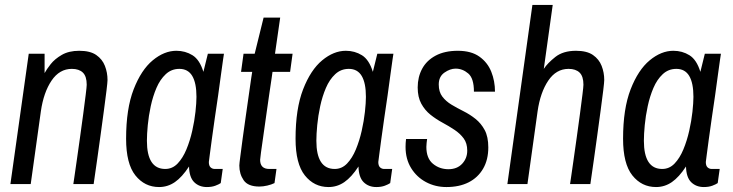

<svg xmlns="http://www.w3.org/2000/svg" viewBox="-20 -743 2958 775"><path d="M22 0 96 -526H160V-448Q168 -463 184.5 -484Q201 -505 229.5 -521.5Q258 -538 300 -538Q344 -538 368.5 -521Q393 -504 403.5 -477Q414 -450 414 -420Q414 -412 410 -378.5Q406 -345 399.5 -297.5Q393 -250 386 -198Q379 -146 372.5 -101Q366 -56 362 -28Q358 0 358 0H276Q276 0 280 -27Q284 -54 290 -96.5Q296 -139 303 -188.5Q310 -238 316 -283.5Q322 -329 326 -361Q330 -393 330 -401Q330 -435 314.5 -450Q299 -465 270 -465Q220 -465 188 -417.5Q156 -370 145 -294L104 0Z M622 12Q564 12 526.5 -35Q489 -82 489 -183Q489 -304 519.5 -382.5Q550 -461 596.5 -499.5Q643 -538 692 -538Q728 -538 757 -520Q786 -502 801 -453L819 -526H884Q884 -526 880.5 -503Q877 -480 872 -442Q867 -404 860.5 -358Q854 -312 847 -266Q840 -220 835 -180.5Q830 -141 826.5 -116.5Q823 -92 823 -89Q823 -74 830 -67.5Q837 -61 847 -61H879L871 -4Q864 1 849.5 6.5Q835 12 815 12Q784 12 764 -7.5Q744 -27 743 -71Q715 -28 686 -8Q657 12 622 12ZM647 -61Q676 -61 697 -83Q718 -105 732.5 -140Q747 -175 756 -215Q765 -255 769 -291.5Q773 -328 773 -352Q773 -408 756 -436.5Q739 -465 704 -465Q672 -465 649 -443.5Q626 -422 611.5 -388Q597 -354 588.5 -314.5Q580 -275 576.5 -238Q573 -201 573 -175Q573 -118 591.5 -89.5Q610 -61 647 -61Z M1027 10Q981 10 963.5 -15.5Q946 -41 946 -75Q946 -82 950 -111.5Q954 -141 959.5 -184Q965 -227 972 -273.5Q979 -320 984.5 -361Q990 -402 994 -427.5Q998 -453 998 -453H953L963 -526H1008L1044 -672H1111L1090 -526H1161L1151 -453H1080Q1080 -453 1076.5 -428Q1073 -403 1067 -364Q1061 -325 1055 -280Q1049 -235 1043 -195Q1037 -155 1033.5 -128Q1030 -101 1030 -98Q1030 -61 1067 -61H1096L1088 -4Q1076 2 1059 6Q1042 10 1027 10Z M1306 12Q1248 12 1210.5 -35Q1173 -82 1173 -183Q1173 -304 1203.5 -382.5Q1234 -461 1280.5 -499.5Q1327 -538 1376 -538Q1412 -538 1441 -520Q1470 -502 1485 -453L1503 -526H1568Q1568 -526 1564.5 -503Q1561 -480 1556 -442Q1551 -404 1544.5 -358Q1538 -312 1531 -266Q1524 -220 1519 -180.5Q1514 -141 1510.5 -116.5Q1507 -92 1507 -89Q1507 -74 1514 -67.5Q1521 -61 1531 -61H1563L1555 -4Q1548 1 1533.5 6.5Q1519 12 1499 12Q1468 12 1448 -7.5Q1428 -27 1427 -71Q1399 -28 1370 -8Q1341 12 1306 12ZM1331 -61Q1360 -61 1381 -83Q1402 -105 1416.5 -140Q1431 -175 1440 -215Q1449 -255 1453 -291.5Q1457 -328 1457 -352Q1457 -408 1440 -436.5Q1423 -465 1388 -465Q1356 -465 1333 -443.5Q1310 -422 1295.5 -388Q1281 -354 1272.5 -314.5Q1264 -275 1260.5 -238Q1257 -201 1257 -175Q1257 -118 1275.5 -89.5Q1294 -61 1331 -61Z M1782 12Q1737 12 1699.5 -8Q1662 -28 1639.5 -64.5Q1617 -101 1617 -150Q1617 -158 1617.5 -166Q1618 -174 1619 -182H1704Q1703 -174 1702 -166Q1701 -158 1701 -150Q1701 -104 1727.5 -82Q1754 -60 1790 -60Q1825 -60 1845.5 -82Q1866 -104 1866 -135Q1866 -165 1851.5 -184.5Q1837 -204 1814.5 -219Q1792 -234 1766 -248Q1740 -262 1717.5 -280Q1695 -298 1680.5 -324.5Q1666 -351 1666 -390Q1666 -432 1684 -465.5Q1702 -499 1738.5 -518.5Q1775 -538 1828 -538Q1882 -538 1915 -514.5Q1948 -491 1963 -453.5Q1978 -416 1978 -373H1893Q1893 -427 1870 -446.5Q1847 -466 1819 -466Q1797 -466 1774 -450Q1751 -434 1751 -402Q1751 -372 1765.5 -353Q1780 -334 1802.5 -320.5Q1825 -307 1851 -294Q1877 -281 1899.5 -263Q1922 -245 1936.5 -218Q1951 -191 1951 -148Q1951 -98 1930 -62Q1909 -26 1871.5 -7Q1834 12 1782 12Z M2028 0 2129 -723H2211L2175 -465Q2190 -488 2221.5 -513Q2253 -538 2305 -538Q2349 -538 2373.5 -521Q2398 -504 2408.5 -477Q2419 -450 2419 -420Q2419 -412 2415 -378.5Q2411 -345 2404.5 -297.5Q2398 -250 2391 -198Q2384 -146 2377.5 -101Q2371 -56 2367 -28Q2363 0 2363 0H2281Q2281 0 2285 -27Q2289 -54 2295 -96.5Q2301 -139 2308 -188.5Q2315 -238 2321 -283.5Q2327 -329 2331 -361Q2335 -393 2335 -401Q2335 -435 2319.5 -450Q2304 -465 2275 -465Q2225 -465 2193 -417.5Q2161 -370 2150 -294L2109 0Z M2628 12Q2570 12 2532.5 -35Q2495 -82 2495 -183Q2495 -304 2525.5 -382.5Q2556 -461 2602.5 -499.5Q2649 -538 2698 -538Q2734 -538 2763 -520Q2792 -502 2807 -453L2825 -526H2890Q2890 -526 2886.5 -503Q2883 -480 2878 -442Q2873 -404 2866.5 -358Q2860 -312 2853 -266Q2846 -220 2841 -180.5Q2836 -141 2832.5 -116.5Q2829 -92 2829 -89Q2829 -74 2836 -67.5Q2843 -61 2853 -61H2885L2877 -4Q2870 1 2855.5 6.5Q2841 12 2821 12Q2790 12 2770 -7.5Q2750 -27 2749 -71Q2721 -28 2692 -8Q2663 12 2628 12ZM2653 -61Q2682 -61 2703 -83Q2724 -105 2738.5 -140Q2753 -175 2762 -215Q2771 -255 2775 -291.5Q2779 -328 2779 -352Q2779 -408 2762 -436.5Q2745 -465 2710 -465Q2678 -465 2655 -443.5Q2632 -422 2617.5 -388Q2603 -354 2594.5 -314.5Q2586 -275 2582.5 -238Q2579 -201 2579 -175Q2579 -118 2597.5 -89.5Q2616 -61 2653 -61Z"/></svg>

Font: Archivo Narrow
Style: Italic
Weight: 400
Italic angle: -8°
Designer: Hector Gatti
Foundry: Omnibus-Type
Version: Version 3.002